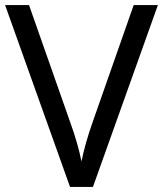

<svg xmlns="http://www.w3.org/2000/svg" viewBox="-20 -734 640 754"><path d="M600 -714 345 0H255L0 -714H94L255 -256Q271 -212 282 -173.5Q293 -135 300 -100Q307 -135 318 -174Q329 -213 345 -258L505 -714Z"/></svg>

Font: Noto Sans Warang Citi
Style: Regular
Weight: 400
Designer: Mangu Purty
Foundry: Mangu Purty
Version: Version 3.002; ttfautohint (v1.8.4.7-5d5b)